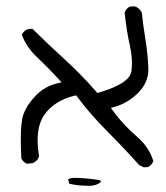

<svg xmlns="http://www.w3.org/2000/svg" viewBox="-20 -435 540 623"><path d="M461.4 -209.5Q461.4 -211.9 461.4 -213.9Q459.5 -260.7 452.1 -305.7Q444.8 -350.6 439.9 -395Q431.6 -409.7 417 -414.6L400.9 -413.6Q388.2 -406.2 384.3 -393.6Q391.1 -332.5 401.4 -287.1Q408.2 -255.4 408.2 -229.5Q408.2 -215.3 406.2 -202.9Q404.3 -190.4 392.6 -178.7Q368.7 -154.8 301.3 -134.8L295.9 -133.3Q264.2 -169.9 238 -196Q211.9 -222.2 189.5 -242.7Q134.8 -292.5 85 -341.8L67.9 -339.8Q55.7 -333 50.8 -322.3Q65.9 -281.7 99.1 -250.5Q134.8 -216.8 169.9 -178.7L179.7 -168L166 -164.6Q126.5 -155.3 97.9 -126.7Q69.3 -98.1 56.6 -65.4Q47.4 -42 47.4 19Q47.4 45.4 49.3 79.1Q55.2 91.3 67.4 96.2L86.9 94.2Q93.3 91.3 98.6 85.9Q104 80.6 106.9 71.8Q102.1 43.9 102.1 20.5Q102.1 -30.8 123.5 -62Q155.3 -107.9 221.7 -124.5L227.1 -125.5L230.5 -121.1Q273.9 -63 328.1 -8.8Q382.3 45.4 431.6 100.6L446.3 107.9L461.4 106.9Q473.6 99.1 477.5 87.9Q464.4 43 424.3 8.3Q380.4 -29.3 346.7 -75.2L339.8 -85L351.1 -87.9Q397 -101.1 430.7 -136.2Q461.4 -168.5 461.4 -209.5ZM258.8 167.5H259.3Q263.7 168 270.8 168Q277.8 168 287.8 165.5Q297.9 163.1 307.1 155.8L305.7 149.9Q265.1 143.1 224.6 142.1H224.1Q222.7 142.1 220.7 142.1Q210.4 142.1 202.1 146L201.2 147.5L205.1 161.1Q231 167.5 258.8 167.5Z"/></svg>

Font: NaikaiFont
Style: Light
Weight: 300
Version: Version 1.89